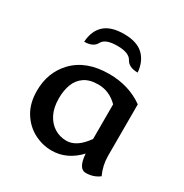

<svg xmlns="http://www.w3.org/2000/svg" viewBox="-149 -732 833 868"><g transform="rotate(30 267.0 -297.5)"><path d="M415.5 17.6Q377.4 17.6 372.1 -58.1Q310.5 7.3 231 7.3Q182.6 7.3 138.7 -15.9Q94.7 -39.1 66.9 -84.2Q39.1 -129.4 39.1 -194.3Q39.1 -289.6 99.1 -353.5Q165 -423.3 285.2 -423.3Q388.2 -423.3 464.8 -368.7V-100.1Q464.8 -50.8 485.8 -5.4Q455.6 17.6 415.5 17.6ZM267.1 -64.5Q320.8 -64.5 368.2 -132.3V-313Q324.2 -357.4 266.1 -357.4Q221.2 -357.4 193.8 -338.6Q166.5 -319.8 154.3 -287.6Q142.1 -255.4 142.1 -214.4Q142.1 -166.5 158.7 -133.3Q175.3 -100.1 203.6 -82.3Q231.9 -64.5 267.1 -64.5ZM252.9 -613.3Q320.3 -613.3 354 -581.3Q387.7 -549.3 392.6 -492.7Q345.7 -492.7 330.1 -522.2Q314.5 -551.8 252.9 -551.8Q190.9 -551.8 175.5 -522.2Q160.2 -492.7 113.3 -492.7Q117.2 -551.8 151.4 -582.5Q185.5 -613.3 252.9 -613.3Z"/></g></svg>

Font: Bainsley
Style: Regular
Weight: 400
Designer: Paul James MIller
Foundry: High-Logic / Made with FontCreator
Version: Version 1.411;March 28, 2021;FontCreator 13.0.0.2683 64-bit